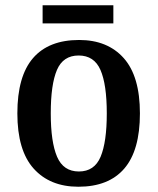

<svg xmlns="http://www.w3.org/2000/svg" viewBox="-20 -700 599 730"><path d="M278 10Q170 10 108 -59Q46 -128 46 -269Q46 -410 105.5 -479Q165 -548 281 -548Q389 -548 450.5 -479Q512 -410 512 -269Q512 -128 452.5 -59Q393 10 278 10ZM280 -48Q339 -48 362.5 -104Q386 -160 386 -269Q386 -379 362 -434Q338 -489 279 -489Q220 -489 196.5 -434Q173 -379 173 -269Q173 -160 197 -104Q221 -48 280 -48ZM142 -611V-680H411V-611Z"/></svg>

Font: Noto Serif Thai SemiCondensed SemiBold
Style: Regular
Weight: 600
Width: 4
Designer: Monotype Design Team
Foundry: Monotype Imaging Inc.
Version: Version 2.002; ttfautohint (v1.8.4.7-5d5b)